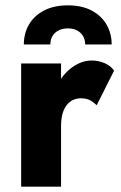

<svg xmlns="http://www.w3.org/2000/svg" viewBox="-20 -697 451 717"><path d="M208 -460H59V0H208ZM341 -304 406 -433Q394 -451 371 -461Q348 -471 323 -471Q285 -471 250 -446Q215 -421 193.5 -378Q172 -335 172 -280L208 -227Q208 -260 217 -283Q226 -306 243 -318Q260 -330 282 -330Q302 -330 315.5 -323Q329 -316 341 -304ZM69 -531Q69 -572 88 -605Q107 -638 144 -657.5Q181 -677 233 -677Q286 -677 322.5 -657.5Q359 -638 378 -605Q397 -572 397 -531H298Q298 -549 290 -562.5Q282 -576 267.5 -583.5Q253 -591 233 -591Q214 -591 199 -583.5Q184 -576 176 -562.5Q168 -549 168 -531Z"/></svg>

Font: Jost
Style: Bold
Weight: 700
Version: Version 3.710